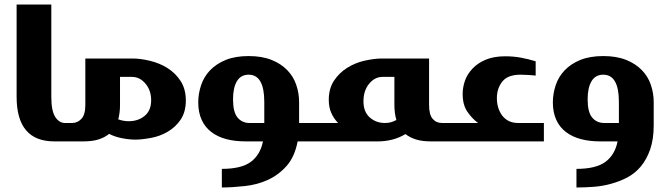

<svg xmlns="http://www.w3.org/2000/svg" viewBox="-20 -623 2940 846"><path d="M206.1 -603V-195.8Q206.1 -135.7 222.7 -108.9Q239.3 -82 265.1 -81.1H261.2Q282.2 -81.1 282.2 -60.1V-21Q282.2 -12.2 275.9 -5.9Q270 0 261.2 0H219.2Q53.2 0 53.2 -196.8V-603Z M247.6 0Q237.8 0 237.8 -9.8V-70.8Q237.8 -81.1 247.6 -81.1H297.9Q321.8 -81.1 338.9 -99.6Q356 -118.2 356 -160.2V-365.2H564Q599.6 -365.2 641.1 -355Q683.6 -344.7 717.8 -323.2Q753.4 -300.8 775.9 -266.1Q798.8 -230.5 798.8 -180.2Q798.8 -129.9 775.9 -95.7Q753.9 -63 718.8 -42.5Q685.5 -22.9 646.5 -15.6Q605 -7.8 577.6 -7.8Q549.3 -7.8 516.6 -14.2Q486.3 -20 460.9 -33.2Q441.4 -17.1 413.1 -8.3Q386.7 0 346.7 0ZM508.8 -160.2Q508.8 -126.5 501 -97.2Q523.4 -88.9 546.9 -88.9Q588.9 -88.9 617.2 -112.3Q646 -135.7 646 -181.2Q646 -225.1 620.6 -254.9Q595.7 -284.2 561.5 -284.2H508.8Z M853.5 -171.9Q853.5 -210 866.2 -248Q878.4 -284.7 905.8 -313.5Q933.1 -341.8 974.6 -358.9Q1017.1 -376 1075.7 -376Q1134.3 -376 1176.8 -358.9Q1218.3 -342.3 1245.6 -314Q1272.9 -286.1 1285.2 -249.5Q1297.9 -212.4 1297.9 -173.8V-81.1H1349.6Q1359.4 -81.1 1364.7 -77.6Q1370.6 -74.2 1370.6 -67.9V-13.2Q1370.6 -7.8 1364.7 -3.9Q1358.4 0 1349.6 0H1291.5Q1278.3 68.4 1242.7 108.4Q1207 148.4 1159.7 169.9Q1113.8 190.9 1059.1 196.8Q1001 203.1 957.5 203.1V121.1Q1043.5 121.1 1085 90.3Q1127 59.1 1138.7 0H1062.5Q1015.1 0 978 -9.8Q939 -20 911.6 -41Q883.3 -62.5 868.7 -94.7Q853.5 -127.9 853.5 -171.9ZM1144.5 -173.8Q1144.5 -293.9 1075.7 -293.9Q1041 -293.9 1023.9 -265.1Q1006.8 -236.8 1006.8 -185.1Q1006.8 -129.4 1026.4 -105.5Q1046.4 -81.1 1079.6 -81.1H1144.5Z M1879.9 0Q1839.8 0 1813.5 -8.3Q1786.6 -16.6 1766.6 -32.2Q1738.8 -15.6 1708 -7.8Q1677.2 0 1646.5 0H1335.4Q1325.7 0 1325.7 -9.8V-70.8Q1325.7 -81.1 1335.4 -81.1H1469.7Q1450.2 -101.1 1439.5 -126Q1428.7 -150.4 1428.7 -183.1Q1428.7 -232.9 1451.7 -267.6Q1474.6 -302.2 1509.8 -324.2Q1544.9 -346.2 1585.9 -355.5Q1628.9 -365.2 1663.6 -365.2H1870.6V-160.2Q1870.6 -118.2 1886.2 -99.6Q1901.9 -81.1 1927.7 -81.1H1939.5Q1961.4 -81.1 1961.4 -60.1V-21Q1961.4 -11.7 1955.6 -5.9Q1949.7 0 1939.5 0ZM1665.5 -284.2Q1631.3 -284.2 1606.4 -253.9Q1581.5 -223.6 1581.5 -176.8Q1581.5 -129.4 1609.9 -105Q1637.2 -81.1 1675.8 -81.1Q1691.4 -81.1 1703.1 -84.5Q1714.4 -87.9 1726.6 -94.2Q1717.8 -124 1717.8 -160.2V-284.2Z M2376.5 -81.1V0H1937.5Q1927.7 0 1922.4 -5.4Q1916.5 -11.2 1916.5 -21V-61Q1916.5 -69.8 1922.4 -75.7Q1927.7 -81.1 1937.5 -81.1H2086.4Q2060.1 -100.6 2039.6 -130.4Q2018.6 -160.6 2018.6 -209Q2018.6 -238.3 2028.8 -267.6Q2038.6 -295.9 2062 -320.8Q2085 -345.2 2120.1 -359.9Q2156.2 -375 2206.5 -375Q2242.7 -375 2276.4 -368.7Q2308.1 -362.8 2340.3 -353V-290Q2315.9 -292.5 2298.8 -293Q2275.4 -293.9 2273.4 -293.9Q2217.3 -293.9 2193.4 -263.7Q2169.4 -233.4 2169.4 -190.9Q2169.4 -168.5 2174.8 -150.4Q2180.7 -130.9 2191.4 -115.7Q2203.1 -99.6 2220.7 -90.3Q2238.8 -81.1 2262.7 -81.1Z M2416 -171.9Q2416 -210 2428.7 -248Q2440.9 -284.7 2468.3 -313.5Q2495.6 -341.8 2537.1 -358.9Q2579.6 -376 2638.2 -376Q2696.8 -376 2739.3 -358.9Q2780.8 -342.3 2808.1 -314Q2835.4 -286.1 2847.7 -249.5Q2860.4 -212.4 2860.4 -173.8V-70.8Q2860.4 -9.8 2844.7 35.6Q2829.6 79.1 2803.7 110.4Q2778.3 140.6 2743.7 159.2Q2711.9 175.8 2671.9 187Q2634.8 197.3 2595.2 200.2Q2556.6 203.1 2520 203.1V121.1Q2606 121.1 2647.5 90.3Q2689.5 59.1 2701.2 0H2625Q2577.6 0 2540.5 -9.8Q2501.5 -20 2474.1 -41Q2445.8 -62.5 2431.2 -94.7Q2416 -127.9 2416 -171.9ZM2707 -173.8Q2707 -293.9 2638.2 -293.9Q2603.5 -293.9 2586.4 -265.1Q2569.3 -236.8 2569.3 -185.1Q2569.3 -129.4 2588.9 -105.5Q2608.9 -81.1 2642.1 -81.1H2707Z"/></svg>

Font: SimahzazaarabicW05-Bold
Style: Regular
Weight: 700
Designer: Ahmed zaza
Foundry: Ahmed zaza
Version: Version 1.001